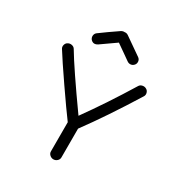

<svg xmlns="http://www.w3.org/2000/svg" viewBox="-176 -852 914 981"><g transform="rotate(30 281.0 -361.5)"><path d="M252 -18V-190Q214 -241 142 -345.5Q70 -450 39 -500Q33 -510 36.5 -522Q40 -534 50 -539Q60 -545 72.5 -542.5Q85 -540 91 -530Q142 -444 283 -246Q376 -375 471 -530Q477 -540 489.5 -542.5Q502 -545 512 -539Q522 -534 525.5 -522Q529 -510 523 -500Q410 -318 314 -188V-18Q314 -6 304.5 2.5Q295 11 283 11Q271 11 261.5 2.5Q252 -6 252 -18ZM188 -612Q164 -597 147 -617Q140 -627 141.5 -638.5Q143 -650 152 -657Q195 -689 254 -729Q264 -735 274 -734Q285 -736 295 -729L397 -658Q407 -651 408.5 -639Q410 -627 403 -618Q395 -608 383.5 -606.5Q372 -605 362 -612Q353 -618 323 -639.5Q293 -661 275 -673Z"/></g></svg>

Font: Hoogli Medium
Style: Regular
Weight: 500
Designer: Anand Singh Naorem
Foundry: Brand New Type
Version: Version 1.00 b007